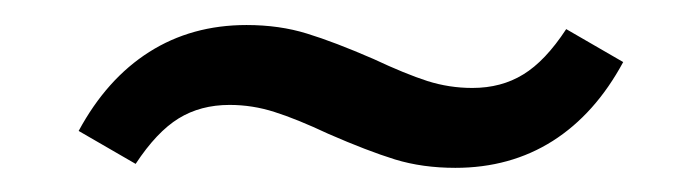

<svg xmlns="http://www.w3.org/2000/svg" viewBox="-20 -292 563 155"><path d="M245.2 -183.9Q219.4 -196 201.6 -201.6Q183.9 -207.3 165.3 -207.3Q141.9 -207.3 124.2 -196.4Q106.5 -185.5 89.5 -159.7L43.5 -186.3Q66.1 -228.2 100.4 -250Q134.7 -271.8 179 -271.8Q205.6 -271.8 227.8 -264.9Q250 -258.1 281.5 -244.4Q307.3 -232.3 325 -226.6Q342.7 -221 361.3 -221Q384.7 -221 402.4 -231.9Q420.2 -242.7 437.1 -268.5L483.1 -241.9Q460.5 -200 426.2 -178.2Q391.9 -156.5 347.6 -156.5Q321 -156.5 298.8 -163.3Q276.6 -170.2 245.2 -183.9Z"/></svg>

Font: Playfair Micro SmCond SmLight
Style: Italic
Weight: 360
Width: 4
Italic angle: -15.6°
Designer: Claus Eggers Sørensen
Foundry: Claus Eggers Sørensen
Version: Version 2.203;Glyphs 3.3 (3326)